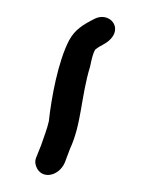

<svg xmlns="http://www.w3.org/2000/svg" viewBox="-20 -130 170 228"><path d="M23 57C21 62 22 66 24 70C31 83 50 79 57 63L63 47C77 17 76 -15 87 -51C89 -61 91 -68 93 -71C100 -77 108 -78 114 -87C123 -101 108 -115 93 -108C79 -101 69 -95 62 -82C49 -57 41 -14 38 14C36 23 32 33 29 42Z"/></svg>

Font: Stray Cat
Style: Obl
Weight: 400
Version: Version 1.0